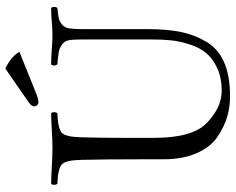

<svg xmlns="http://www.w3.org/2000/svg" viewBox="-100 -758 869 708"><g transform="rotate(-90 334.0 -404.5)"><path d="M434.6 -818.8Q477.5 -798.8 496.6 -767.1L352.5 -709Q324.7 -696.8 310.5 -696.8Q304.2 -696.8 299.8 -701.4Q295.4 -706.1 295.4 -711.9Q295.4 -722.7 310.5 -732.9ZM179.2 -269Q179.2 -128.9 233.9 -76.2Q291 -21 352.1 -21Q400.9 -21 436.5 -37.6Q472.2 -54.2 492.2 -78.6Q512.2 -103 523.7 -138.9Q535.2 -174.8 538.6 -206.3Q542 -237.8 542 -276.9V-536.1Q542 -568.4 539.1 -584.7Q536.1 -601.1 522.9 -610.1Q509.8 -619.1 496.8 -621.6Q483.9 -624 450.2 -627Q446.3 -631.8 446 -638.9Q445.8 -646 450.2 -649.9Q474.1 -649.9 506.1 -647.5Q538.1 -645 560.1 -645Q579.1 -645 606.4 -647.5Q633.8 -649.9 658.2 -649.9Q662.1 -646 662.1 -638.9Q662.1 -631.8 658.2 -627Q630.4 -624 619.6 -621.6Q608.9 -619.1 597.4 -610.1Q585.9 -601.1 583 -584Q580.1 -566.9 580.1 -536.1V-294.9Q580.1 -223.1 569.6 -171.6Q559.1 -120.1 533 -76.7Q506.8 -33.2 457 -11.7Q407.2 9.8 332 9.8Q293 9.8 257.1 -0.7Q221.2 -11.2 183.6 -36.1Q146 -61 123 -112.5Q100.1 -164.1 100.1 -235.8V-320.8Q100.1 -452.6 98.1 -536.1Q97.2 -596.2 81.1 -610.6Q64.9 -625 9.8 -627Q5.9 -631.8 5.9 -638.9Q5.9 -646 9.8 -649.9Q30.8 -649.9 71.3 -647.5Q111.8 -645 139.9 -645Q168 -645 208.5 -647.5Q249 -649.9 270 -649.9Q273.9 -646 273.9 -638.9Q273.9 -631.8 270 -627Q213.9 -625 198 -610.6Q182.1 -596.2 181.2 -536.1Q179.2 -475.1 179.2 -382.8Z"/></g></svg>

Font: Linux Libertine Display
Style: Regular
Weight: 400
Designer: Philipp H. Poll
Foundry: Philipp H. Poll
Version: Version 5.0.9